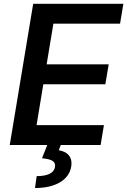

<svg xmlns="http://www.w3.org/2000/svg" viewBox="-20 -747 655 989"><path d="M30.2 0H223.4L196.4 68.2C247.5 73.2 268.5 84.2 262.8 115.1C256.4 146.7 220.9 160.2 169 160.2L160.2 221.6C268.8 221.6 335.9 177.6 346.6 111.9C355.8 59.7 324.6 33.4 282.7 27L293 0H498.2L515.3 -102.3H168.3L203.1 -312.9H522.7L539.8 -415.5H220.2L255 -625H598.4L615.4 -727.3H150.9Z"/></svg>

Font: Magic Ui Pro Semi Bold
Style: Italic
Weight: 600
Italic angle: -9.39999°
Designer: Stefan Endress, Andreas Faust
Version: Version 1.000;FEAKit 1.0